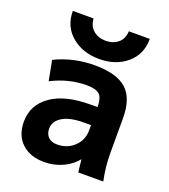

<svg xmlns="http://www.w3.org/2000/svg" viewBox="-139 -855 854 968"><g transform="rotate(20 287.5 -371.0)"><path d="M175.8 -155.3Q175.8 -127 192.9 -110.4Q210 -93.8 240.2 -93.8Q294.9 -93.8 331.5 -128.9Q368.2 -164.1 368.2 -216.8V-244.1H331.1Q254.9 -244.1 215.3 -219.7Q175.8 -195.3 175.8 -155.3ZM282.2 -534.2Q401.4 -534.2 454.6 -486.3Q507.8 -438.5 507.8 -333V-142.6Q507.8 -72.3 523.4 2H389.6Q384.8 -32.2 381.8 -66.4Q355.5 -33.2 312.5 -11.7Q263.7 11.7 208 11.7Q133.8 11.7 88.9 -29.8Q43.9 -71.3 43.9 -145.5Q43.9 -234.4 118.7 -287.6Q193.4 -340.8 331.1 -340.8H368.2Q367.2 -389.6 349.6 -407.2Q330.1 -425.8 279.3 -425.8Q183.6 -425.8 91.8 -378.9L71.3 -486.3Q169.9 -534.2 282.2 -534.2ZM85 -753.9H196.3Q199.2 -712.9 225.6 -690.9Q252 -668.9 291.5 -668.9Q331.1 -668.9 357.4 -690.9Q383.8 -712.9 385.7 -753.9H498Q498 -670.9 439.5 -621.1Q380.9 -571.3 292 -571.3Q203.1 -571.3 144 -621.1Q85 -670.9 85 -753.9Z"/></g></svg>

Font: Nasu
Style: Bold
Weight: 700
Designer: Ryoko NISHIZUKA (kana &amp; ideographs); Paul D. Hunt (Latin, Greek &amp; Cyrillic); Wenlong ZHANG (bopomofo); Sandoll C
Version: Version 2014.1215